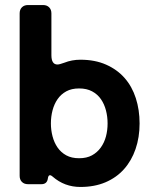

<svg xmlns="http://www.w3.org/2000/svg" viewBox="-20 -731 607 762"><path d="M299 11Q236 11 189 -30Q173 -44 170 -23Q167 0 144 0H91Q76 0 67 -9Q58 -18 58 -33V-678Q58 -693 67 -702Q76 -711 91 -711H151Q166 -711 175 -702Q184 -693 184 -678V-512Q184 -475 208 -475Q216 -475 235 -482Q265 -494 299 -494Q357 -494 401 -474.5Q445 -455 474.5 -421.5Q504 -388 519 -341.5Q534 -295 534 -241Q534 -186 518 -139.5Q502 -93 472 -59.5Q442 -26 398.5 -7.5Q355 11 299 11ZM294 -103Q324 -103 345 -114.5Q366 -126 380 -145.5Q394 -165 400.5 -189.5Q407 -214 407 -241Q407 -268 400.5 -293Q394 -318 380.5 -337.5Q367 -357 345.5 -368.5Q324 -380 294 -380Q264 -380 243 -368.5Q222 -357 208.5 -337.5Q195 -318 188.5 -293Q182 -268 182 -241Q182 -215 188.5 -190Q195 -165 208.5 -145.5Q222 -126 243 -114.5Q264 -103 294 -103Z"/></svg>

Font: Higure Gothic Black
Style: Regular
Weight: 900
Designer: Yoshimichi Ohira
Foundry: Positype
Version: Version 1.000